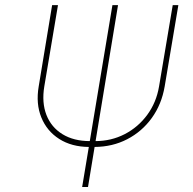

<svg xmlns="http://www.w3.org/2000/svg" viewBox="-20 -748 771 768"><path d="M670.9 -727.5H693.4L638.7 -402.3Q626.5 -330.6 587.2 -276.1Q547.9 -221.7 489 -191.2Q430.2 -160.6 358.4 -160.2H335.9Q266.6 -160.6 217 -192.1Q167.5 -223.6 145.3 -278.3Q123 -333 134.8 -402.3L188.5 -727.5H211.9L157.2 -402.3Q146.5 -337.4 165.8 -288.1Q185.1 -238.8 230 -211.2Q274.9 -183.6 339.8 -183.6H361.3Q424.8 -183.6 478.8 -211.4Q532.7 -239.3 569.1 -288.8Q605.5 -338.4 616.2 -402.3ZM452.1 -727.5 332 0H308.6L429.7 -727.5Z"/></svg>

Font: Inter Tight Thin
Style: Italic
Weight: 250
Italic angle: -9.39999°
Designer: Rasmus Andersson
Foundry: rsms
Version: Version 3.004